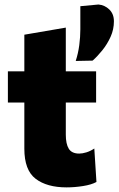

<svg xmlns="http://www.w3.org/2000/svg" viewBox="-20 -817 526 852"><path d="M275.5 14.5Q188 14.5 138 -23.8Q88 -62 88 -157V-362H15V-500.5H88V-663L272 -694.5V-500.5H406.5V-362H272V-219.5Q272 -178.5 285.2 -157Q298.5 -135.5 331.5 -135.5Q345.5 -135.5 363 -140.8Q380.5 -146 398.5 -158L408 -9.5Q386.5 2.5 349 8.5Q311.5 14.5 275.5 14.5ZM316 -546.5Q327 -580.5 331.8 -616.8Q336.5 -653 336.5 -686.5V-789.5L417 -797Q445 -794.5 465.2 -774.8Q485.5 -755 485.5 -722.5Q485.5 -686.5 470.8 -653.8Q456 -621 434.2 -594Q412.5 -567 391 -548Z"/></svg>

Font: Commissioner ExtraBold
Style: Regular
Weight: 800
Designer: Kostas Bartsokas
Foundry: Kostas Bartsokas
Version: Version 1.000; ttfautohint (v1.8.3)